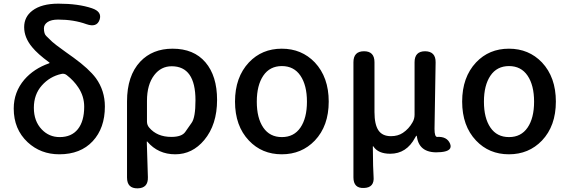

<svg xmlns="http://www.w3.org/2000/svg" viewBox="-20 -830 3105 1049"><path d="M304 13Q202 13 131 -53Q55 -124 55 -237Q55 -327 113 -395Q165 -455 248 -484Q253 -486 249 -489Q186 -535 155 -573Q112 -625 112 -681.5Q112 -738 157 -772Q207 -810 299 -810Q408 -810 482 -785Q539 -766 524 -722Q509 -678 452 -698Q383 -723 298 -723Q260 -723 240 -709.5Q220 -696 220 -675Q220 -645 233 -633Q255 -612 265.5 -601.5Q276 -591 340 -545L382 -515Q466 -454 504 -403Q553 -335 553 -248Q553 -130 486.5 -58.5Q420 13 304 13ZM306 -81Q371 -81 405.5 -124.5Q440 -168 440 -247Q440 -304 408 -352Q383 -390 344 -420Q331 -430 315 -426Q252 -412 208.5 -363Q165 -314 165 -241Q165 -168 208 -123Q248 -81 306 -81Z M732 199Q674 200 674 140V-276Q674 -416 746 -493Q813 -564 923 -564Q1039 -564 1102.5 -489.5Q1166 -415 1166 -284Q1166 -149 1096 -65Q1031 13 937.5 13Q844 13 785 -56Q782 -60 782 -55L788 138Q790 198 732 199ZM916 -82Q973 -82 992 -109Q1009 -134 1027 -159Q1048 -188 1048 -282Q1048 -468 918 -468Q860 -468 823 -420Q783 -368 783 -279V-166Q783 -147 795 -133Q838 -82 916 -82Z M1340 -62Q1264 -142 1264 -275Q1264 -408 1340 -489Q1411 -564 1519.5 -564Q1628 -564 1700 -489Q1776 -408 1776 -275Q1776 -142 1700 -62Q1628 13 1519.5 13Q1411 13 1340 -62ZM1418.5 -133Q1454 -81 1520 -81Q1586 -81 1621.5 -133Q1657 -185 1657 -274.5Q1657 -364 1621.5 -416.5Q1586 -469 1520 -469Q1454 -469 1418.5 -416.5Q1383 -364 1383 -274.5Q1383 -185 1418.5 -133Z M1969 197Q1911 200 1911 139V-490Q1911 -550 1969 -550Q2026 -550 2026 -490V-218Q2026 -150 2047.5 -118Q2069 -86 2116 -86Q2154 -86 2181 -104Q2214 -126 2234 -162Q2245 -181 2245 -203V-490Q2245 -550 2303 -550Q2361 -549 2360 -489L2354 -126Q2354 -81 2369 -82Q2422 -85 2439 -45Q2455 -5 2390 1Q2272 13 2258 -82Q2257 -89 2255.5 -89Q2254 -89 2248 -78Q2201 10 2112 10Q2046 10 2020 -30Q2017 -34 2017 -29Q2018 97 2021 134Q2027 195 1969 197Z M2581 -62Q2505 -142 2505 -275Q2505 -408 2581 -489Q2652 -564 2760.5 -564Q2869 -564 2941 -489Q3017 -408 3017 -275Q3017 -142 2941 -62Q2869 13 2760.5 13Q2652 13 2581 -62ZM2659.5 -133Q2695 -81 2761 -81Q2827 -81 2862.5 -133Q2898 -185 2898 -274.5Q2898 -364 2862.5 -416.5Q2827 -469 2761 -469Q2695 -469 2659.5 -416.5Q2624 -364 2624 -274.5Q2624 -185 2659.5 -133Z"/></svg>

Font: Resource Han Rounded KR Medium
Style: Regular
Weight: 500
Designer: Cyano Hao (round all glyphs); Ryoko NISHIZUKA 西塚涼子 (kana, bopomofo & ideographs); Paul D. Hunt (Latin, Greek & Cyrillic)
Foundry: Cyano Hao
Version: 0.990